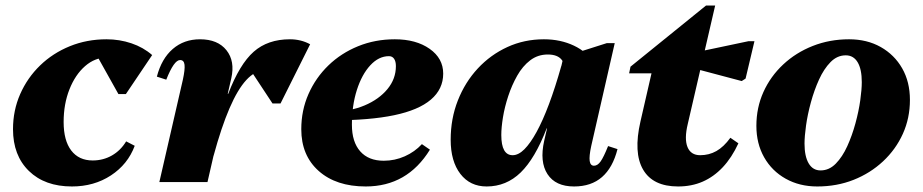

<svg xmlns="http://www.w3.org/2000/svg" viewBox="-20 -658 3338 694"><path d="M240 16Q142 16 84.5 -40Q27 -96 27 -191Q27 -259 53 -318Q79 -377 125 -421.5Q171 -466 232.5 -491Q294 -516 365 -516Q412 -516 455 -501.5Q498 -487 530 -459L435 -318H408L318 -479H464V-399Q458 -414 439 -425.5Q420 -437 399.5 -443.5Q379 -450 366 -450Q323 -450 287.5 -419Q252 -388 231 -335Q210 -282 210 -217Q210 -150 237.5 -114Q265 -78 315 -78Q353 -78 384.5 -96Q416 -114 436 -147L467 -131Q442 -64 381 -24Q320 16 240 16Z M697 -95V-319H805Q846 -426 897 -471Q948 -516 1028 -516Q1068 -516 1101 -498L994 -284H965L876 -419H935V-403Q902 -403 870.5 -369Q839 -335 809.5 -266.5Q780 -198 752 -95ZM556 0 641 -370Q649 -407 647 -424Q645 -441 631 -441Q609 -441 581 -370L547 -381Q564 -446 604.5 -481Q645 -516 703 -516Q767 -516 798.5 -476.5Q830 -437 816 -375L730 0Z M1302 16Q1195 16 1132 -40Q1069 -96 1069 -191Q1069 -259 1095 -318Q1121 -377 1167 -421.5Q1213 -466 1274.5 -491Q1336 -516 1407 -516Q1484 -516 1533 -481.5Q1582 -447 1582 -392Q1582 -336 1537.5 -298Q1493 -260 1404.5 -241.5Q1316 -223 1182 -223V-255Q1246 -255 1298 -277Q1350 -299 1380.5 -336Q1411 -373 1411 -419Q1411 -436 1404.5 -445.5Q1398 -455 1386 -455Q1349 -455 1318.5 -422Q1288 -389 1270 -333Q1252 -277 1252 -207Q1252 -145 1282 -111Q1312 -77 1367 -77Q1407 -77 1443 -93Q1479 -109 1505 -137L1534 -117Q1452 16 1302 16Z M1739 16Q1679 16 1644 -29.5Q1609 -75 1609 -153Q1609 -229 1635 -295Q1661 -361 1707 -410.5Q1753 -460 1814 -488Q1875 -516 1946 -516Q2006 -516 2054.5 -493Q2103 -470 2126 -430L2026 -374Q2026 -421 2011 -441Q1996 -461 1960 -461Q1924 -461 1896.5 -440Q1869 -419 1849.5 -384.5Q1830 -350 1817 -310.5Q1804 -271 1798 -234Q1792 -197 1792 -170Q1792 -97 1833 -97Q1854 -97 1875.5 -118.5Q1897 -140 1919.5 -181Q1942 -222 1964.5 -282Q1987 -342 2009 -420L2067 -385V-194H1956Q1914 -85 1862 -34.5Q1810 16 1739 16ZM2055 16Q1988 16 1959 -28.5Q1930 -73 1947 -149L2020 -467H2063L2173 -502H2202L2117 -130Q2109 -93 2111.5 -76Q2114 -59 2127 -59Q2140 -59 2151 -74.5Q2162 -90 2178 -130L2212 -119Q2195 -52 2156 -18Q2117 16 2055 16Z M2431 16Q2340 16 2304.5 -45Q2269 -106 2295 -219L2348 -450L2379 -393H2254L2259 -417L2532 -638H2565L2466 -210Q2453 -156 2465 -126.5Q2477 -97 2511 -97Q2543 -97 2569.5 -112Q2596 -127 2620 -160L2649 -140Q2625 -88 2592.5 -53.5Q2560 -19 2520 -1.5Q2480 16 2431 16ZM2661 -365 2450 -421 2462 -462 2685 -509H2707L2675 -374Z M2934 16Q2870 16 2820 -12Q2770 -40 2742 -89.5Q2714 -139 2714 -203Q2714 -269 2739.5 -325.5Q2765 -382 2811 -425Q2857 -468 2918 -492Q2979 -516 3049 -516Q3114 -516 3163.5 -488Q3213 -460 3241 -411Q3269 -362 3269 -297Q3269 -231 3243.5 -174.5Q3218 -118 3172 -75Q3126 -32 3065.5 -8Q3005 16 2934 16ZM2946 -42Q2977 -42 3001 -66.5Q3025 -91 3042.5 -129.5Q3060 -168 3072 -212Q3084 -256 3089.5 -295.5Q3095 -335 3095 -361Q3095 -408 3080 -433Q3065 -458 3037 -458Q3006 -458 2982 -433.5Q2958 -409 2940.5 -370.5Q2923 -332 2911 -288Q2899 -244 2893.5 -204.5Q2888 -165 2888 -139Q2888 -93 2903 -67.5Q2918 -42 2946 -42Z"/></svg>

Font: Platypi Light ExtraBold
Style: Italic
Weight: 800
Italic angle: -13°
Version: Version 1.200